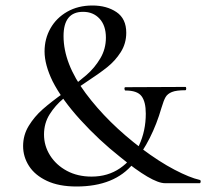

<svg xmlns="http://www.w3.org/2000/svg" viewBox="-20 -666 750 698"><path d="M282 -623Q211 -623 211 -535Q211 -435 291.5 -327Q372 -219 495 -126Q559 -78 614.5 -49Q670 -20 706 -12Q710 -11 709.5 -5.5Q709 0 706 0H580Q533 0 416 -96Q340 -156 272.5 -230Q205 -304 171 -371Q142 -431 142 -479Q142 -525 163.5 -563Q185 -601 224.5 -623.5Q264 -646 316 -646Q368 -646 403.5 -622Q439 -598 439 -547Q439 -508 419 -476.5Q399 -445 369.5 -421.5Q340 -398 291 -366Q240 -332 210.5 -307.5Q181 -283 160.5 -250.5Q140 -218 140 -177Q140 -136 162 -101Q184 -66 223 -45Q262 -24 313 -24Q372 -24 416.5 -54.5Q461 -85 485.5 -137.5Q510 -190 510 -253Q510 -296 494.5 -316.5Q479 -337 436 -337Q433 -337 432.5 -343Q432 -349 436 -349L654 -350Q657 -350 657 -344Q657 -338 654 -338Q621 -338 605 -331.5Q589 -325 582 -313Q575 -301 567 -274Q533 -156 465 -72Q397 12 258 12Q194 12 150.5 -8.5Q107 -29 85.5 -62.5Q64 -96 64 -135Q64 -175 84.5 -208.5Q105 -242 135 -268.5Q165 -295 214 -330Q264 -367 294 -393Q324 -419 344.5 -453.5Q365 -488 365 -529Q365 -573 342 -598Q319 -623 282 -623Z"/></svg>

Font: Cormorant Infant Medium
Style: Regular
Weight: 500
Designer: Christian Thalmann (Catharsis Fonts)
Foundry: Catharsis Fonts
Version: Version 4.000